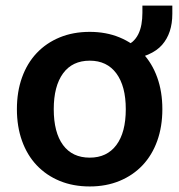

<svg xmlns="http://www.w3.org/2000/svg" viewBox="-20 -661 647 693"><path d="M304 12Q244 12 195.5 -8Q147 -28 112.5 -64.5Q78 -101 59.5 -152.5Q41 -204 41 -267Q41 -330 59.5 -381.5Q78 -433 112.5 -469.5Q147 -506 195.5 -526Q244 -546 304 -546Q363 -546 411.5 -526Q460 -506 494.5 -469.5Q529 -433 547.5 -381.5Q566 -330 566 -267Q566 -204 547.5 -152.5Q529 -101 494.5 -64.5Q460 -28 411.5 -8Q363 12 304 12ZM304 -92Q366 -92 400 -137.5Q434 -183 434 -267Q434 -350 400 -396Q366 -442 304 -442Q241 -442 207.5 -396Q174 -350 174 -267Q174 -183 207.5 -137.5Q241 -92 304 -92ZM411 -439.7 403 -492.5 427 -496.5Q446 -499.5 458.5 -510.4Q471 -521.4 479 -537.3Q487 -553.3 490.5 -573.2Q494 -593.1 494 -615V-640.9H602V-611Q602 -541.3 565 -499Q528 -456.7 438 -443.7Z"/></svg>

Font: Geist SemBd
Style: Regular
Weight: 400
Designer: Basement.studio, Andrés Briganti, Mateo Zaragoza
Foundry: Basement.studio, Vercel, Andrés Briganti, Guido Ferreyra, Mateo Zaragoza
Version: Version 1.401